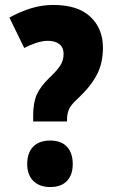

<svg xmlns="http://www.w3.org/2000/svg" viewBox="-20 -744 462 776"><path d="M114 -253V-276Q114 -330 129 -362.5Q144 -395 178 -428Q206 -454 221.5 -476Q237 -498 237 -526Q237 -552 220 -565.5Q203 -579 173 -579Q151 -579 124.5 -570Q98 -561 78 -550L18 -673Q64 -698 107 -711Q150 -724 196 -724Q294 -724 345 -676.5Q396 -629 396 -551Q396 -489 371.5 -442Q347 -395 294 -345Q266 -320 258.5 -301.5Q251 -283 251 -263V-253ZM90 -81Q90 -126 114 -151Q138 -176 183 -176Q227 -176 250.5 -151Q274 -126 274 -81Q274 -37 250.5 -12.5Q227 12 183 12Q140 12 115 -12.5Q90 -37 90 -81Z"/></svg>

Font: Noto Sans Sinhala ExtraCondensed Black
Style: Regular
Weight: 900
Width: 2
Designer: Jelle Bosma - Monotype Design Team
Foundry: Monotype Imaging Inc.
Version: Version 2.006; ttfautohint (v1.8.4.7-5d5b)